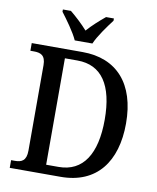

<svg xmlns="http://www.w3.org/2000/svg" viewBox="-99 -1007 884 1082"><g transform="rotate(10 343.0 -465.5)"><path d="M268 -771H369C388 -816 435 -880 464 -918V-931H419C387 -905 346 -868 318 -836C290 -868 250 -905 218 -931H172V-918C201 -880 248 -816 268 -771ZM32 0H323C529 0 634 -141 634 -360C634 -587 519 -714 323 -714H32V-670H52C90 -670 119 -660 119 -603V-114C119 -55 91 -44 54 -44H32ZM302 -53H231V-662H303C442 -662 512 -557 512 -360C512 -164 442 -53 302 -53Z"/></g></svg>

Font: Noto Serif Tamil SemiCondensed Medium
Style: Regular
Weight: 500
Width: 4
Designer: Indian Type Foundry, Tom Grace, and the Monotype Design Team
Foundry: Monotype Imaging Inc.
Version: Version 2.004